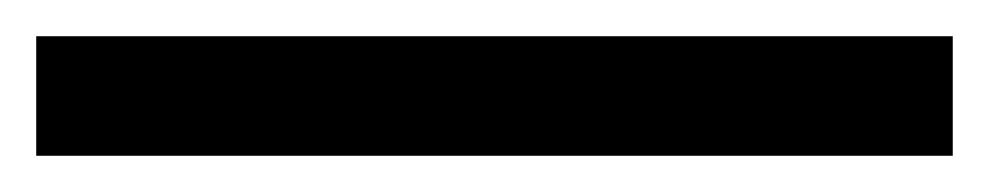

<svg xmlns="http://www.w3.org/2000/svg" viewBox="-23 -846 546 106"><path d="M503 -760H-3V-826H503Z"/></svg>

Font: Noto Sans Balinese
Style: Regular
Weight: 400
Designer: Aditya Bayu, David Williams
Foundry: David Williams
Version: Version 2.003